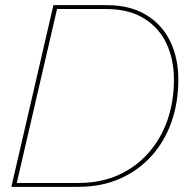

<svg xmlns="http://www.w3.org/2000/svg" viewBox="-20 -724 726 744"><path d="M24 0 187 -704H394Q484 -704 546 -666.5Q608 -629 639.5 -564Q671 -499 671 -416Q671 -327 644.5 -251.5Q618 -176 567 -119.5Q516 -63 444.5 -31.5Q373 0 283 0ZM45 -15H284Q370 -15 438 -45.5Q506 -76 554.5 -130.5Q603 -185 628.5 -257.5Q654 -330 654 -415Q654 -494 625 -555.5Q596 -617 537.5 -653Q479 -689 391 -689H201Z"/></svg>

Font: Prodigy Sans Thin
Style: Italic
Weight: 100
Italic angle: -13°
Designer: Wei Huang
Foundry: Wei Huang
Version: Version 1.003; ttfautohint (v1.8.3)